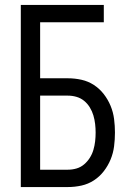

<svg xmlns="http://www.w3.org/2000/svg" viewBox="-20 -755 540 775"><path d="M64 0V-735H399V-665H142V-439H254Q282 -439 309 -433Q336 -427 359 -412Q382 -397 399 -375Q416 -353 426.5 -327.5Q437 -302 440.5 -274.5Q444 -247 444 -220Q444 -192 440.5 -164.5Q437 -137 426.5 -111.5Q416 -86 399 -64Q382 -42 359 -27Q336 -12 309 -6Q282 0 254 0ZM254 -70Q272 -70 289 -75Q306 -80 319.5 -91.5Q333 -103 342.5 -118Q352 -133 357 -150Q362 -167 364 -184.5Q366 -202 366 -220Q366 -237 364 -254.5Q362 -272 357 -289Q352 -306 342.5 -321.5Q333 -337 319.5 -348Q306 -359 289 -364Q272 -369 254 -369H142V-70Z"/></svg>

Font: Iosevka Fixed
Style: Regular
Weight: 400
Monospace: yes
Designer: Belleve Invis
Foundry: Belleve Invis
Version: Version 33.2.4